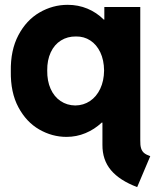

<svg xmlns="http://www.w3.org/2000/svg" viewBox="-20 -554 649 788"><path d="M400.4 40V-50.8H397.5Q367.7 -22.9 330.8 -7.6Q293.9 7.8 252.9 7.8Q193.8 7.8 140.9 -22.7Q87.9 -53.2 55.4 -114Q22.9 -174.8 24.4 -261.7Q22.9 -347.7 55.4 -409.4Q87.9 -471.2 142.1 -502.7Q196.3 -534.2 257.8 -534.2Q300.8 -534.2 338.6 -518.6Q376.5 -502.9 405.8 -473.6H408.2V-525.4H555.7V21.5Q555.2 42.5 559.1 54.7Q563 66.9 571.5 74Q580.1 81.1 596.7 86.9L543 213.9Q470.7 186.5 435.3 144.3Q399.9 102.1 400.4 40ZM407.2 -264.6Q406.7 -307.6 391.6 -339.4Q376.5 -371.1 350.6 -387.9Q324.7 -404.8 292 -404.3Q257.3 -404.8 230.2 -387.9Q203.1 -371.1 188.2 -339.1Q173.3 -307.1 173.8 -264.6Q173.3 -221.7 187.7 -189.5Q202.1 -157.2 228.5 -139.4Q254.9 -121.6 289.1 -121.1Q322.8 -121.6 349.4 -139.4Q376 -157.2 391.4 -189.7Q406.7 -222.2 407.2 -264.6Z"/></svg>

Font: Reddit Sans Strawberry ExBold
Style: Regular
Weight: 800
Designer: Stephen Hutchings
Foundry: Reddit
Version: Version 1.013